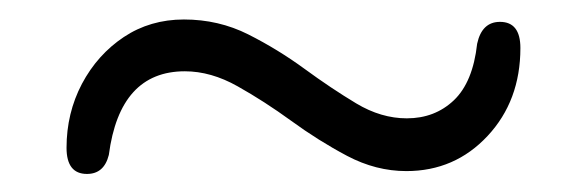

<svg xmlns="http://www.w3.org/2000/svg" viewBox="-20 -450 618 202"><path d="M407.5 -270Q375.5 -270 345.2 -286Q315 -302 286.5 -322.8Q258 -343.5 230 -359.2Q202 -375 174.5 -375Q106 -375 94.5 -287Q89.5 -267 71.5 -267Q50 -267 50 -294.5Q50 -331 66.2 -361.8Q82.5 -392.5 110.2 -411Q138 -429.5 173.5 -429.5Q210 -429.5 241.2 -413.8Q272.5 -398 300.5 -377.5Q328.5 -357 354.8 -341.2Q381 -325.5 408 -325.5Q437.5 -325.5 457.5 -344.5Q477.5 -363.5 482 -404Q487 -427 506 -427Q527.5 -427 527.5 -399.5Q527.5 -344 493 -307Q458.5 -270 407.5 -270Z"/></svg>

Font: Fraunces 72pt Soft
Style: Regular
Weight: 400
Version: Version 1.000;[b76b70a41]